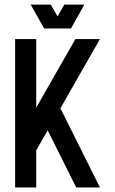

<svg xmlns="http://www.w3.org/2000/svg" viewBox="-20 -829 509 849"><path d="M421.9 -656.2 247.1 -350.1 421.9 0H316.9L190.9 -252.4L140.1 -164.1V0H46.9V-656.2H140.1V-353L313.5 -656.2ZM175.3 -703.1 115.7 -808.6H204.6L234.4 -756.3L264.2 -808.6H353L293.9 -703.1Z"/></svg>

Font: Lambda
Style: Regular
Weight: 400
Designer: GGBotNet
Version: 0.22